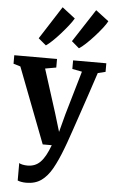

<svg xmlns="http://www.w3.org/2000/svg" viewBox="-70 -929 730 1226"><g transform="rotate(5 295.0 -316.0)"><path d="M146.5 253Q129 253 114.5 250.2Q100 247.5 91 243.5V131.5Q97.5 136.5 112.8 139.8Q128 143 144.5 143Q169 143 189.5 135Q210 127 227 109.8Q244 92.5 259 65.2Q274 38 288 0H230L44.5 -483.5L-0.5 -497V-551.5H273.5V-496.5L203 -484L292 -204.5L327 -88.5L357.5 -204.5L439 -484.5L376.5 -496.5V-551.5H589.5V-496.5L540.5 -484.5Q517.5 -415 494.5 -346.2Q471.5 -277.5 450.5 -216Q429.5 -154.5 412.8 -105.2Q396 -56 384.8 -24.8Q373.5 6.5 370.5 13.5Q341.5 90.5 311.5 144Q281.5 197.5 242.5 225.2Q203.5 253 146.5 253ZM406.5 -632 358.5 -673 495.5 -883.5 579 -820Q569.5 -801.5 548.2 -774.2Q527 -747 500.8 -718Q474.5 -689 449.5 -665.8Q424.5 -642.5 407.5 -632ZM194.5 -632 145.5 -673 280.5 -883.5 364 -819Q353 -799.5 331.5 -772.2Q310 -745 284.8 -716.5Q259.5 -688 235.5 -665.2Q211.5 -642.5 195.5 -632Z"/></g></svg>

Font: Merriweather 28pt
Style: Bold
Weight: 700
Version: Version 2.100